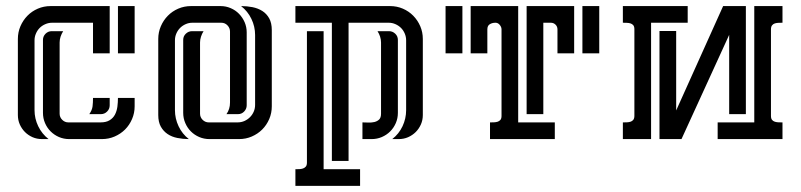

<svg xmlns="http://www.w3.org/2000/svg" viewBox="-20 -460 2649 635"><path d="M152.3 -384.8Q140.6 -384.8 129.9 -380.1Q119.1 -375.5 111.3 -367.7Q103.5 -359.9 98.9 -349.1Q94.2 -338.4 94.2 -326.7V-95.7Q94.2 -67.9 106.4 -42.5Q118.7 -17.1 140.6 0H118.7Q102.1 0 87.6 -6.3Q73.2 -12.7 62.5 -23.4Q51.8 -34.2 45.4 -48.6Q39.1 -63 39.1 -79.6V-331.1Q39.1 -353.5 47.6 -373.3Q56.2 -393.1 70.8 -408Q85.4 -422.9 105.2 -431.4Q125 -439.9 147.5 -439.9H342.8V-283.7H287.6V-384.8ZM209 0Q190.9 0 175 -6.8Q159.2 -13.7 147.5 -25.4Q135.7 -37.1 128.9 -53Q122.1 -68.8 122.1 -86.9V-328.1Q122.1 -339.8 130.6 -348.4Q139.2 -356.9 150.9 -356.9H189Q183.6 -348.6 180.4 -338.9Q177.2 -329.1 177.2 -319.3V-84Q177.2 -72.3 185.8 -63.7Q194.3 -55.2 206.1 -55.2H312.5Q331.1 -55.2 342.5 -62.3Q354 -69.3 360.1 -80.8Q366.2 -92.3 368.2 -106.9Q370.1 -121.6 370.1 -136.2H425.3V-108.4Q425.3 -85.9 416.7 -66.2Q408.2 -46.4 393.6 -31.7Q378.9 -17.1 359.1 -8.5Q339.4 0 316.9 0ZM425.3 -283.7H370.1V-439.9H425.3ZM275.4 -82.5Q284.7 -96.2 286.1 -108.2Q287.6 -120.1 287.6 -136.2H342.8V-111.8Q342.8 -99.6 334.2 -91.1Q325.7 -82.5 313.5 -82.5Z M641.6 -84Q641.6 -72.3 650.1 -63.7Q658.7 -55.2 670.4 -55.2H765.6Q777.8 -55.2 788.3 -59.8Q798.8 -64.5 806.6 -72.3Q814.5 -80.1 819.1 -90.6Q823.7 -101.1 823.7 -113.3V-344.2Q823.7 -372.1 811.5 -397.5Q799.3 -422.9 777.3 -439.9Q796.9 -439.9 815.2 -436.3Q833.5 -432.6 847.7 -423.6Q861.8 -414.6 870.4 -399.2Q878.9 -383.8 878.9 -360.4V-108.4Q878.9 -85.9 870.4 -66.2Q861.8 -46.4 847.2 -31.7Q832.5 -17.1 812.7 -8.5Q793 0 770.5 0H672.9Q654.8 0 638.9 -6.8Q623 -13.7 611.3 -25.4Q599.6 -37.1 592.8 -53Q585.9 -68.8 585.9 -86.9V-328.1Q585.9 -340.3 594.7 -348.6Q603.5 -356.9 615.2 -356.9H653.3Q647.9 -348.6 644.8 -338.9Q641.6 -329.1 641.6 -319.3ZM740.7 -355.5Q740.7 -367.2 732.4 -376Q724.1 -384.8 711.9 -384.8H616.2Q604.5 -384.8 594 -380.1Q583.5 -375.5 575.7 -367.7Q567.9 -359.9 563.2 -349.1Q558.6 -338.4 558.6 -326.7V-95.7Q558.6 -67.9 570.6 -42.5Q582.5 -17.1 604.5 0Q585 0 566.7 -3.7Q548.3 -7.3 534.4 -16.6Q520.5 -25.9 512 -41Q503.4 -56.2 503.4 -79.6V-331.1Q503.4 -353.5 512 -373.3Q520.5 -393.1 535.2 -408Q549.8 -422.9 569.6 -431.4Q589.4 -439.9 611.8 -439.9H709.5Q727.1 -439.9 742.9 -433.1Q758.8 -426.3 770.5 -414.3Q782.2 -402.3 789.1 -386.5Q795.9 -370.6 795.9 -353V-111.8Q795.9 -100.1 787.6 -91.3Q779.3 -82.5 767.1 -82.5H729Q740.7 -99.1 740.7 -120.6Z M1132.8 -384.8V72.3H1077.6V-384.8H957V-439.9H1270Q1292.5 -439.9 1312.3 -431.4Q1332 -422.9 1346.7 -408Q1361.3 -393.1 1369.9 -373.3Q1378.4 -353.5 1378.4 -331.1V-79.6Q1378.4 -63 1372.1 -48.6Q1365.7 -34.2 1355 -23.4Q1344.2 -12.7 1329.8 -6.3Q1315.4 0 1298.8 0H1277.3Q1299.3 -17.1 1311.3 -42.5Q1323.2 -67.9 1323.2 -95.7V-326.7Q1323.2 -338.4 1318.6 -349.1Q1314 -359.9 1306.2 -367.7Q1298.3 -375.5 1287.8 -380.1Q1277.3 -384.8 1265.6 -384.8ZM1050.3 -356.9V99.6H1170.9V154.8H957V99.6Q963.4 99.6 970 99.4Q976.6 99.1 982.2 97.2Q987.8 95.2 991.5 90.8Q995.1 86.4 995.1 77.6V-356.9ZM1240.2 -319.3Q1240.2 -329.1 1237.1 -338.9Q1233.9 -348.6 1228.5 -356.9H1266.6Q1278.3 -356.9 1287.1 -348.6Q1295.9 -340.3 1295.9 -328.1V-86.9Q1295.9 -68.8 1289.1 -53Q1282.2 -37.1 1270.5 -25.4Q1258.8 -13.7 1242.9 -6.8Q1227.1 0 1209 0H1178.7V-55.2Q1187.5 -55.2 1198 -54.7Q1208.5 -54.2 1218 -56.4Q1227.5 -58.6 1233.9 -64.7Q1240.2 -70.8 1240.2 -84Z M1693.8 -55.2H1814.9V0H1600.6V-55.2Q1606.4 -55.2 1613.3 -55.4Q1620.1 -55.7 1625.7 -57.4Q1631.3 -59.1 1635 -63.5Q1638.7 -67.9 1638.7 -76.7V-362.8Q1638.7 -370.6 1632.8 -377.7Q1627 -384.8 1618.7 -384.8Q1607.9 -384.8 1599.9 -379.9Q1591.8 -375 1591.8 -362.8V-283.7H1536.6V-439.9H1693.8ZM1878.9 -439.9V-283.7H1823.7V-362.8Q1823.7 -372.1 1817.4 -378.4Q1811 -384.8 1801.8 -384.8H1776.9V-82.5H1721.7V-439.9ZM1509.3 -439.9V-283.7H1453.6V-439.9ZM1961.9 -439.9V-283.7H1906.2V-439.9Z M2161.1 0V-357.4H2216.3V-94.7L2371.6 -439.9H2446.8V-82.5H2391.6V-344.7L2233.9 0ZM2567.9 -384.8Q2561.5 -384.8 2554.9 -384.5Q2548.3 -384.3 2542.7 -382.6Q2537.1 -380.9 2533.4 -376.2Q2529.8 -371.6 2529.8 -362.8V-76.7Q2529.8 -67.9 2533.4 -63.5Q2537.1 -59.1 2542.7 -57.4Q2548.3 -55.7 2555.2 -55.4Q2562 -55.2 2567.9 -55.2V0H2353.5V-55.2H2474.6V-439.9H2567.9ZM2040 -55.2Q2046.4 -55.2 2053 -55.4Q2059.6 -55.7 2065.2 -57.4Q2070.8 -59.1 2074.5 -63.7Q2078.1 -68.4 2078.1 -77.1V-363.3Q2078.1 -372.1 2074.5 -376.5Q2070.8 -380.9 2065.2 -382.6Q2059.6 -384.3 2052.7 -384.5Q2045.9 -384.8 2040 -384.8V-439.9H2254.4V-384.8H2133.3V0H2040Z"/></svg>

Font: Isar CAT
Style: Regular
Weight: 400
Designer: Digitized by Peter Wiegel
Foundry: CAT-Fonts, Peter Wiegel
Version: Version 1.000; ttfautohint (v1.3)